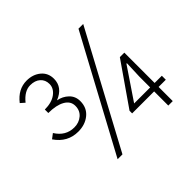

<svg xmlns="http://www.w3.org/2000/svg" viewBox="-155 -876 1093 1093"><g transform="rotate(-45 391.5 -329.5)"><path d="M177 -257Q91 -257 40 -332L69 -354Q109 -290 178 -290Q216 -290 242.5 -312.5Q269 -335 269 -373Q269 -411 232 -432Q195 -453 131 -453V-481Q187 -481 220 -505.5Q253 -530 253 -565Q253 -598 230.5 -618Q208 -638 170 -638Q123 -638 81 -586L56 -608Q105 -671 174 -671Q224 -671 258 -643Q292 -615 292 -568Q292 -499 217 -469Q255 -462 281.5 -436.5Q308 -411 308 -372Q308 -319 270.5 -288Q233 -257 177 -257ZM224 12 592 -671H630L263 12ZM644 0V-114H467V-135L644 -390H680V-146H738V-114H680V0ZM515 -146H644V-233L648 -337H644L588 -254Z"/></g></svg>

Font: Toshiba Sans Light
Style: Regular
Weight: 300
Designer: Paul D. Hunt
Foundry: Toshiba Corporation
Version: Version 2.020;PS 2.0;hotconv 1.0.86;makeotf.lib2.5.63406